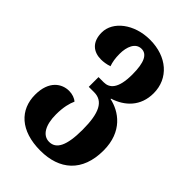

<svg xmlns="http://www.w3.org/2000/svg" viewBox="-237 -642 989 989"><g transform="rotate(45 257.0 -148.0)"><path d="M254 254C392 254 484 178 484 23C484 -115 396 -174 322 -190V-193C398 -217 458 -273 458 -368C458 -476 373 -550 250 -550C135 -550 47 -481 47 -400C47 -330 88 -299 143 -299C160 -299 181 -302 202 -309C194 -333 190 -355 190 -388C190 -438 208 -486 252 -486C291 -486 312 -447 312 -359C312 -254 277 -226 236 -226H198V-155H237C303 -155 332 -98 332 24C332 141 305 190 254 190C206 190 179 141 179 65C179 11 189 -25 200 -49C187 -61 165 -69 141 -69C90 -69 31 -33 31 69C31 178 108 254 254 254Z"/></g></svg>

Font: Noto Serif Georgian ExtraCondensed ExtraBold
Style: Regular
Weight: 800
Width: 2
Designer: Monotype Design Team, Akaki Razmadze
Foundry: Google LLC
Version: Version 2.003